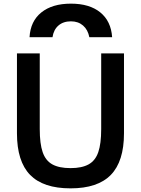

<svg xmlns="http://www.w3.org/2000/svg" viewBox="-20 -1023 773 1053"><path d="M369 -1003Q471 -1003 530 -955Q589 -907 595 -819H470Q462 -860 435.5 -883Q409 -906 369 -906Q327 -906 300.5 -883Q274 -860 268 -819H142Q147 -907 207 -955Q267 -1003 369 -1003ZM367 10Q217 10 145 -64Q73 -138 73 -292V-730H198V-315Q198 -235 214 -188.5Q230 -142 267 -121.5Q304 -101 367 -101Q429 -101 466 -121.5Q503 -142 519 -188.5Q535 -235 535 -315V-730H660V-292Q660 -138 588 -64Q516 10 367 10Z"/></svg>

Font: M PLUS 2 SemiBold
Style: Regular
Weight: 600
Designer: Coji Morishita
Foundry: UNDERFOREST DESIGN
Version: Version 1.001